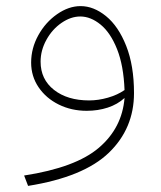

<svg xmlns="http://www.w3.org/2000/svg" viewBox="-20 -363 528 629"><path d="M419 -58Q419 58 336.5 137.5Q254 217 72 246L59 212Q228 186 304 121Q380 56 388 -42Q365 -21 333 -10.5Q301 0 264 0Q214 0 172.5 -20.5Q131 -41 106.5 -77Q82 -113 82 -158Q82 -205 105.5 -247.5Q129 -290 167 -316.5Q205 -343 244 -343Q287 -343 327.5 -310Q368 -277 393.5 -212.5Q419 -148 419 -58ZM272 -34Q302 -34 333.5 -43Q365 -52 388 -68Q385 -148 363.5 -202Q342 -256 309.5 -282.5Q277 -309 243 -309Q212 -309 181.5 -288Q151 -267 132 -232.5Q113 -198 113 -161Q113 -103 157 -68.5Q201 -34 272 -34Z"/></svg>

Font: FiraGO UltraLight
Style: Italic
Weight: 200
Italic angle: -8°
Designer: bBox Type GmbH
Foundry: bBox Type GmbH
Version: Version 1.001